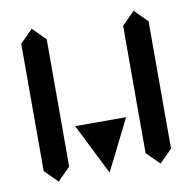

<svg xmlns="http://www.w3.org/2000/svg" viewBox="-70 -705 725 725"><g transform="rotate(-10 293.0 -342.0)"><path d="M48.8 -97.7V-585.9L97.7 -634.8L146.5 -585.9V-97.7L97.7 -48.8ZM195.3 -244.1H390.6L293 -48.8ZM439.5 -97.7V-585.9L488.3 -634.8L537.1 -585.9V-97.7L488.3 -48.8Z"/></g></svg>

Font: BabelStone Centaurian
Style: Regular
Weight: 400
Designer: Andrew West
Foundry: BabelStone
Version: Version 1.01 November 6, 2013